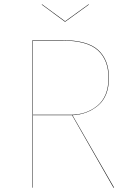

<svg xmlns="http://www.w3.org/2000/svg" viewBox="-20 -865 601 885"><path d="M312 -334H132V0H130V-680H267Q382 -680 432 -635Q482 -590 482 -506Q482 -421 432.5 -379Q383 -337 314 -334L506 0H503ZM306 -336Q378 -336 429 -378Q480 -420 480 -506Q480 -589 430.5 -633.5Q381 -678 267 -678H132V-336ZM390 -844 281 -765H279L172 -844L174 -845L280 -767L388 -845Z"/></svg>

Font: FiraGO Two
Style: Regular
Weight: 100
Designer: bBox Type
Foundry: bBox Type GmbH
Version: Version 1.001